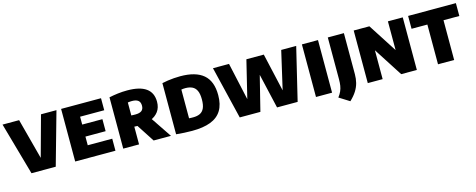

<svg xmlns="http://www.w3.org/2000/svg" viewBox="-38 -1280 5200 2098"><g transform="rotate(-15 2562.5 -231.0)"><path d="M164.5 0 -3.5 -595H184L324.5 -64.5H286L431.5 -595H606.5L439 0Z M659 0V-595H1110.5V-459H837.5V-136H1114.5V0ZM776 -234V-370H1066V-234Z M1202.5 0V-580.5Q1248.5 -590.5 1301 -597Q1353.5 -603.5 1409 -603.5Q1549.5 -603.5 1620.8 -552.8Q1692 -502 1692 -400Q1692 -334 1658.8 -289.2Q1625.5 -244.5 1566.5 -221.8Q1507.5 -199 1430.5 -199Q1417.5 -199 1405.5 -199.5Q1393.5 -200 1381.5 -200.5V0ZM1546.5 0 1370.5 -270.5H1560.5L1742.5 0ZM1428 -326Q1475.5 -326 1498.8 -344Q1522 -362 1522 -401Q1522 -441.5 1498.5 -459.8Q1475 -478 1429.5 -478Q1417 -478 1404.5 -477Q1392 -476 1381.5 -474V-327.5Q1394.5 -327 1404.5 -326.5Q1414.5 -326 1428 -326Z M1981.5 7.5Q1939 7.5 1891 5Q1843 2.5 1801 -2V-580.5Q1831.5 -587.5 1866 -592.5Q1900.5 -597.5 1936.5 -600.2Q1972.5 -603 2008 -603Q2182 -603 2269.2 -528.8Q2356.5 -454.5 2356.5 -297Q2356.5 -191 2315.2 -123.8Q2274 -56.5 2190.8 -24.5Q2107.5 7.5 1981.5 7.5ZM2030 -132.5Q2076 -132.5 2107.5 -147.8Q2139 -163 2155.5 -199Q2172 -235 2172 -297.5Q2172 -360.5 2155 -396.5Q2138 -432.5 2105.8 -447.8Q2073.5 -463 2028 -463Q2017 -463 2005 -462Q1993 -461 1983 -459V-134Q1997.5 -133 2009 -132.8Q2020.5 -132.5 2030 -132.5Z M2520.5 0 2377 -595H2558.5L2675.5 -65H2626L2755 -595H2952L3072.5 -65H3027L3149 -595H3318.5L3175.5 0H2942.5L2830 -488.5H2876L2754 0Z M3383 0V-595H3565V0Z M3734 142 3617.5 69Q3640.5 39 3653.2 10.5Q3666 -18 3671 -50Q3676 -82 3676 -123V-595H3858V-130.5Q3858 -79.5 3846.5 -34Q3835 11.5 3807.8 54.8Q3780.5 98 3734 142Z M3969 0V-595H4146.5L4381.5 -230.5H4356V-595H4524V0H4347L4112.5 -364.5H4137V0Z M4763.5 0V-449.5H4584.5V-595H5125V-449.5H4946V0Z"/></g></svg>

Font: Encode Sans SC SemiCondensed ExtraBold
Style: Regular
Weight: 800
Width: 4
Designer: Multiple Designers
Foundry: Impallari Type
Version: Version 3.002